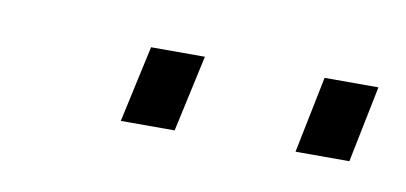

<svg xmlns="http://www.w3.org/2000/svg" viewBox="-27 -731 334 158"><g transform="rotate(10 140.5 -652.0)"><path d="M223 -620 236 -684H281L268 -620ZM77 -620 91 -684H136L122 -620Z"/></g></svg>

Font: Saira UltraCondensed ExtraLight
Style: Italic
Weight: 250
Width: 1
Italic angle: -12°
Designer: Hector Gatti with collaboration of the Omnibus-Type team
Foundry: Omnibus-Type
Version: Version 1.101